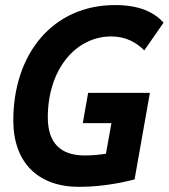

<svg xmlns="http://www.w3.org/2000/svg" viewBox="-20 -723 662 753"><path d="M290 9.8C388.7 9.8 475.6 -10.7 507.8 -19.5L567.9 -358.9H325.7L304.7 -240.2H417L395.5 -120.1C370.6 -116.2 342.8 -113.3 312.5 -113.3C216.3 -113.3 167.5 -163.1 167.5 -263.2C167.5 -448.7 275.4 -580.1 416.5 -580.1C473.6 -580.1 515.1 -556.2 545.9 -525.4L621.6 -634.3C584.5 -674.3 528.8 -703.1 431.2 -703.1C186 -703.1 32.2 -510.7 32.2 -250.5C32.2 -86.9 127.9 9.8 290 9.8Z"/></svg>

Font: Cascadia Mono NF
Style: Bold Italic
Weight: 700
Italic angle: -10°
Monospace: yes
Designer: Aaron Bell
Foundry: Saja Typeworks
Version: Version 2404.023